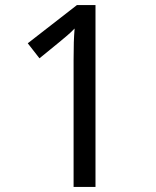

<svg xmlns="http://www.w3.org/2000/svg" viewBox="-20 -734 612 754"><path d="M355 0V-714H282L89 -564L135 -505L211 -567C237 -589 252 -600 273 -622C270 -584 269 -556 269 -499V0Z"/></svg>

Font: Noto Sans Cuneiform
Style: Regular
Weight: 400
Designer: Monotype Design Team
Foundry: Monotype Imaging Inc.
Version: Version 2.001